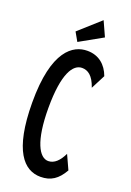

<svg xmlns="http://www.w3.org/2000/svg" viewBox="-153 -847 620 912"><g transform="rotate(20 156.5 -391.0)"><path d="M123 -652 239 -717 205 -792 98 -696ZM177 10C229 10 263 -13 292 -64L259 -136C241 -98 217 -73 186 -73C141 -73 101 -142 101 -311C101 -486 142 -544 187 -544C216 -544 243 -527 262 -471L299 -543C280 -595 241 -629 183 -629C112 -629 19 -573 20 -308C21 -65 93 10 177 10Z"/></g></svg>

Font: Inconsolata ExtraCondensed
Style: Bold
Weight: 700
Width: 2
Monospace: yes
Designer: Raph Levien, Cyreal, Brenton Simpson
Foundry: Raph Levien, Cyreal, Google
Version: Version 3.100